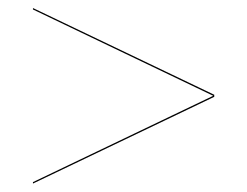

<svg xmlns="http://www.w3.org/2000/svg" viewBox="-20 -620 600 466"><path d="M500 -390V-385L60 -174.5V-178L497.5 -387.5L60 -597V-600.5Z"/></svg>

Font: Bodoni* 48pt
Style: Bold Italic
Weight: 700
Italic angle: -13°
Version: Version 2.3